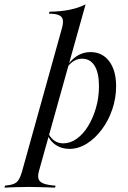

<svg xmlns="http://www.w3.org/2000/svg" viewBox="-113 -661 577 867"><path d="M-92.7 186.3 -90.3 177.4Q-65.3 175 -51.2 169.4Q-37.1 163.7 -29 151.2Q-21 138.7 -14.5 116.9L166.1 -531.5Q173.4 -557.3 170.6 -571.8Q167.7 -586.3 152.8 -592.7Q137.9 -599.2 108.1 -599.2L110.5 -608.1Q161.3 -608.9 201.2 -616.9Q241.1 -625 273.4 -641.1L62.9 111.3Q56.5 133.9 61.3 147.6Q66.1 161.3 84.7 168.1Q103.2 175 137.9 177.4L135.5 186.3Q123.4 185.5 104 185.1Q84.7 184.7 62.1 183.9Q39.5 183.1 16.9 183.1Q-16.1 183.1 -46 184.3Q-75.8 185.5 -92.7 186.3ZM200.8 11.3Q166.1 11.3 139.9 -5.6Q113.7 -22.6 102.4 -50.8L105.6 -58.1Q116.1 -37.1 133.1 -25.4Q150 -13.7 172.6 -13.7Q204.8 -13.7 233.9 -34.7Q262.9 -55.6 285.1 -91.9Q307.3 -128.2 320.6 -174.6Q333.9 -221 333.9 -271.8Q333.9 -332.3 314.1 -364.1Q294.4 -396 257.3 -396Q235.5 -396 216.5 -383.1Q197.6 -370.2 183.9 -346.8V-354Q204.8 -388.7 233.1 -407.3Q261.3 -425.8 295.2 -425.8Q349.2 -425.8 380.2 -384.3Q411.3 -342.7 411.3 -271.8Q411.3 -217.7 394 -166.9Q376.6 -116.1 346.4 -75.8Q316.1 -35.5 278.6 -12.1Q241.1 11.3 200.8 11.3Z"/></svg>

Font: Playfair 144pt
Style: Italic
Weight: 400
Italic angle: -15.6°
Designer: Claus Eggers Sørensen
Foundry: Claus Eggers Sørensen
Version: Version 2.001;gftools[0.9.30]